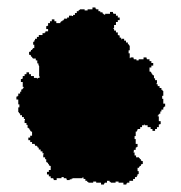

<svg xmlns="http://www.w3.org/2000/svg" viewBox="-20 -513 486 515"><path d="M24 -246H29V-233H32V-225H29V-212H31V-209H34V-204H39V-199H44V-194H47V-191H46V-183H51V-178H54V-170H57V-168H59V-165H61V-162H62V-161H63V-160H66V-149H61V-144H56V-137H61V-132H66V-127H73V-125H74V-122H79V-120H81V-117H84V-112H89V-107H94V-102H97V-99H96V-91H101V-86H104V-78H107V-76H109V-73H111V-70H112V-69H113V-68H116V-57H111V-52H106V-45H111V-40H116V-35H123V-33H124V-30H132V-35H145V-38H151V-35H158V-33H159V-30H167V-32H172V-34H175V-35H201V-37H204V-33H209V-28H214V-25H217V-23H230V-26H238V-23H251V-18H259V-21H261V-23H267V-28H274V-25H277V-23H290V-26H298V-23H311V-18H319V-21H321V-23H327V-28H337V-33H342V-38H347V-42H349V-46H352V-54H349V-63H353V-66H355V-68H358V-72H360V-73H363V-81H360V-82H358V-86H355V-89H353V-91H345V-96H341V-104H338V-106H339V-111H344V-117H346V-119H349V-127H344V-140H341V-148H344V-160H347V-162H348V-164H349V-167H356V-172H361V-177H366V-179H368V-177H376V-172H384V-167H389V-162H396V-167H401V-172H406V-179H408V-180H411V-188H406V-201H403V-203H405V-206H407V-208H410V-214H413V-219H418V-225H420V-227H423V-235H418V-248H415V-256H418V-269H416V-272H413V-277H408V-282H403V-287H400V-290H401V-298H396V-303H393V-311H390V-313H388V-316H386V-319H385V-320H384V-321H381V-332H386V-337H391V-344H386V-349H381V-354H374V-356H373V-359H365V-354H352V-351H346V-354H339V-356H338V-359H330V-357H328V-370H325V-378H328V-391H326V-394H323V-399H318V-404H313V-409H306V-407H305V-412H301V-418H298V-419H296V-426H291V-431H286V-436H284V-438H286V-446H291V-454H296V-459H301V-466H296V-471H291V-476H284V-478H283V-481H275V-476H262V-473H260V-475H257V-477H255V-480H249V-483H244V-488H238V-490H236V-493H228V-488H215V-485H207V-488H194V-486H191V-483H186V-478H181V-473H176V-470H173V-471H165V-466H160V-463H152V-460H150V-458H147V-456H144V-455H143V-454H142V-451H131V-456H126V-461H119V-456H114V-451H109V-444H107V-443H104V-435H109V-429H102V-426H100V-424H94V-419H84V-414H79V-409H74V-405H72V-401H69V-393H72V-384H68V-381H66V-379H63V-375H61V-374H58V-366H61V-365H63V-361H66V-358H68V-356H76V-351H80V-343H83V-339H84V-336H85V-309H86V-304H81V-302H79V-304H71V-309H63V-314H58V-319H51V-314H46V-309H41V-302H39V-301H36V-293H41V-280H44V-278H42V-275H40V-273H37V-267H34V-262H29V-256H27V-254H24Z"/></svg>

Font: Camosport
Style: Regular
Weight: 400
Version: Version 001.000